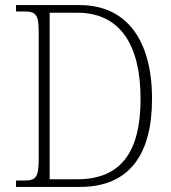

<svg xmlns="http://www.w3.org/2000/svg" viewBox="-20 -734 672 754"><path d="M43 0H294C488 0 577 -127 577 -346C577 -574 479 -714 293 -714H43V-689H71C120 -689 132 -680 132 -607V-110C132 -34 120 -25 71 -25H43ZM283 -30H175V-684H284C454 -684 532 -554 532 -346C532 -137 455 -30 283 -30Z"/></svg>

Font: Noto Serif Hebrew SemiCondensed ExtraLight
Style: Regular
Weight: 200
Width: 4
Designer: Monotype Design Team
Foundry: Monotype Imaging Inc.
Version: Version 2.004